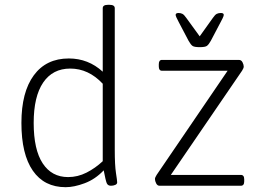

<svg xmlns="http://www.w3.org/2000/svg" viewBox="-20 -772 1094 798"><path d="M253 6Q164 6 116.5 -62.5Q69 -131 69 -261Q69 -389 120.5 -459Q172 -529 266 -529Q347 -529 407 -474V-738Q407 -752 429 -752H435Q457 -752 457 -738V-150Q457 -85 462 -53Q467 -21 467 -14Q467 -7 459 -3.5Q451 0 441 0Q428 0 423.5 -11Q419 -22 411 -64Q376 -27 332 -10.5Q288 6 253 6ZM263 -36Q303 -36 339.5 -54.5Q376 -73 407 -102V-424Q348 -487 272 -487Q199 -487 159.5 -429Q120 -371 120 -261Q120 -150 157.5 -93Q195 -36 263 -36ZM643 0Q634 0 629 -10Q624 -20 624 -28Q624 -34 631 -45L926 -478H653Q640 -478 640 -496V-505Q640 -523 653 -523H973Q983 -523 988 -513Q993 -503 993 -495Q993 -489 986 -478L690 -45H981Q995 -45 995 -27V-18Q995 0 981 0ZM898 -718Q910 -718 910 -710Q910 -706 905.5 -696.5Q901 -687 897 -680L856 -602Q847 -586 839.5 -581Q832 -576 810 -576Q788 -576 780.5 -581Q773 -586 764 -602L723 -680Q710 -704 710 -710Q710 -718 722 -718Q731 -718 738 -714.5Q745 -711 754 -698L810 -621L865 -698Q874 -711 881 -714.5Q888 -718 898 -718Z"/></svg>

Font: Asap ExtraLight
Style: Regular
Weight: 200
Designer: Pablo Cosgaya
Foundry: Omnibus-Type
Version: Version 3.001; ttfautohint (v1.8.4.7-5d5b)